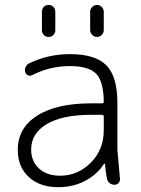

<svg xmlns="http://www.w3.org/2000/svg" viewBox="-20 -777 577 785"><path d="M107.4 -166Q107.4 -117.2 139.6 -87.9Q171.9 -58.6 225.6 -58.6Q297.9 -58.6 351.1 -111.8Q404.3 -165 404.3 -245.1V-300.8Q404.3 -307.6 396.5 -307.6H353.5Q234.4 -307.6 170.9 -269.5Q107.4 -231.4 107.4 -166ZM265.6 -555.7Q369.1 -555.7 414.6 -510.3Q460 -464.8 460 -355.5V-164.1L470.7 -43.9Q470.7 -39.1 468.8 -35.2Q466.8 -29.3 460.9 -25.4Q455.1 -21.5 449.2 -21.5Q436.5 -21.5 427.7 -28.8Q418.9 -36.1 417 -47.9Q411.1 -78.1 409.2 -106.4Q409.2 -107.4 407.7 -107.9Q406.2 -108.4 405.3 -107.4Q379.9 -67.4 335.9 -42Q284.2 -11.7 217.8 -11.7Q142.6 -11.7 97.7 -53.2Q52.7 -94.7 52.7 -164.1Q52.7 -253.9 131.8 -304.2Q210.9 -354.5 353.5 -354.5H396.5Q404.3 -354.5 404.3 -361.3Q403.3 -441.4 375 -473.6Q344.7 -506.8 265.6 -506.8Q183.6 -506.8 111.3 -469.7Q103.5 -465.8 94.7 -469.2Q85.9 -472.7 83 -482.4Q80.1 -492.2 84.5 -502.4Q88.9 -512.7 98.6 -517.6Q176.8 -555.7 265.6 -555.7ZM151.4 -653.3V-729.5Q151.4 -741.2 159.2 -749Q167 -756.8 178.7 -756.8Q190.4 -756.8 198.2 -749Q206.1 -741.2 206.1 -729.5V-653.3Q206.1 -641.6 198.2 -633.8Q190.4 -626 178.7 -626Q167 -626 159.2 -633.8Q151.4 -641.6 151.4 -653.3ZM348.6 -654.3V-728.5Q348.6 -740.2 356.9 -748.5Q365.2 -756.8 376.5 -756.8Q387.7 -756.8 396 -748.5Q404.3 -740.2 404.3 -728.5V-654.3Q404.3 -642.6 396 -634.3Q387.7 -626 376.5 -626Q365.2 -626 356.9 -634.3Q348.6 -642.6 348.6 -654.3Z"/></svg>

Font: Gen Jyuu Gothic P Light
Style: Regular
Weight: 200
Designer: [Source Han Sans]
Ryoko NISHIZUKA  (kana & ideographs); Paul D. Hunt (Latin, Greek & Cyrillic); Wenlong ZHANG  (bopomofo
Version: Version 1.002.20150607